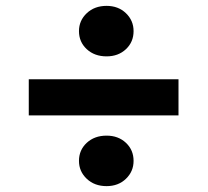

<svg xmlns="http://www.w3.org/2000/svg" viewBox="-20 -688 707 654"><path d="M78 -418H588V-295H78ZM343 -54Q302 -54 275.5 -79Q249 -104 249 -140Q249 -177 275.5 -201.5Q302 -226 343 -226Q383 -226 409 -201.5Q435 -177 435 -140Q435 -104 409 -79Q383 -54 343 -54ZM343 -496Q302 -496 275.5 -520.5Q249 -545 249 -582Q249 -618 275.5 -643Q302 -668 343 -668Q383 -668 409 -643Q435 -618 435 -582Q435 -545 409 -520.5Q383 -496 343 -496Z"/></svg>

Font: Parkinsans Light SemiBold
Style: Regular
Weight: 600
Version: Version 1.000